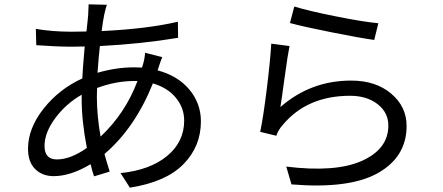

<svg xmlns="http://www.w3.org/2000/svg" viewBox="-20 -814 2040 884"><path d="M472 -792Q467 -778 460 -747Q454 -718 448 -671Q659 -681 799 -714L800 -640Q634 -612 440 -602Q435 -563 429 -479Q516 -504 597 -504Q622 -504 634 -503Q636 -509 637 -513Q646 -541 648 -571L727 -551Q719 -532 707 -494L706 -492Q706 -491 706 -490Q799 -465 852 -401.5Q905 -338 905 -255Q905 -140 824.5 -58Q744 24 578 50L535 -17Q671 -31 749.5 -96Q828 -161 828 -259Q828 -317 790 -363.5Q752 -410 684 -430Q601 -224 461 -105Q473 -62 485 -24L413 -2Q406 -21 397 -58Q305 -3 227 -3Q175 -3 142 -35.5Q109 -68 109 -129Q109 -223 180.5 -313.5Q252 -404 359 -453Q360 -486 370 -600Q349 -599 309 -599Q243 -599 147 -606L145 -681Q221 -668 310 -668Q355 -668 378 -669Q379 -679 381 -695.5Q383 -712 384 -724Q385 -736 386 -746Q388 -789 388 -794ZM426 -368Q426 -284 443 -185Q557 -292 613 -441H596Q514 -441 427 -409Q426 -395 426 -368ZM185 -142Q185 -80 242 -80Q305 -80 380 -133Q356 -255 356 -360V-378Q283 -336 234 -269.5Q185 -203 185 -142Z M1335 -784Q1399 -764 1527 -738.5Q1655 -713 1722 -707L1703 -630Q1633 -640 1503 -666Q1373 -692 1315 -708ZM1313 -602Q1305 -564 1290 -454Q1275 -344 1271 -321Q1410 -443 1597 -443Q1710 -443 1781 -383Q1852 -323 1852 -234Q1852 -92 1720.5 -17.5Q1589 57 1322 35L1298 -47Q1525 -19 1646.5 -73.5Q1768 -128 1768 -236Q1768 -296 1718.5 -334.5Q1669 -373 1592 -373Q1394 -373 1282 -239Q1262 -217 1252 -189L1178 -207Q1192 -273 1208 -402Q1224 -531 1229 -613Z"/></svg>

Font: Noto Sans SC
Style: Regular
Weight: 400
Designer: Ryoko NISHIZUKA  (kana, bopomofo & ideographs); Paul D. Hunt (Latin, Greek & Cyrillic); Sandoll Communications , Soo-you
Foundry: Adobe
Version: Version 2.002;hotconv 1.0.116;makeotfexe 2.5.65601